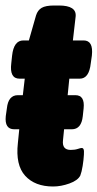

<svg xmlns="http://www.w3.org/2000/svg" viewBox="-31 -670 354 698"><path d="M162 8Q96 8 60.5 -31Q25 -70 34 -150L39 -200H21Q-15 -200 -10 -248L-6 -276Q-1 -324 34 -324H52L59 -384H40Q3 -384 10 -440L13 -468Q19 -523 54 -523H74L100 -614Q106 -633 120.5 -641.5Q135 -650 166 -650H183Q248 -650 244 -610L234 -523H273Q309 -523 303 -468L299 -440Q293 -384 259 -384H221L215 -324H243Q278 -324 273 -276L270 -248Q265 -200 230 -200H202L198 -160Q194 -125 226 -125Q241 -125 251.5 -128.5Q262 -132 266 -132Q271 -132 273 -127Q275 -122 274 -107Q273 -89 269.5 -67Q266 -45 261 -32Q252 -14 221.5 -3Q191 8 162 8Z"/></svg>

Font: Asap Condensed Condensed ExtraBold
Style: Italic
Weight: 800
Width: 3
Italic angle: -6°
Designer: Pablo Cosgaya
Foundry: Omnibus-Type
Version: Version 3.001; ttfautohint (v1.8.4.7-5d5b)